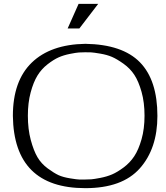

<svg xmlns="http://www.w3.org/2000/svg" viewBox="-20 -959 864 999"><path d="M125 -357Q125 -287 140 -231Q155 -175 175 -141Q195 -107 228.5 -82.5Q262 -58 285 -47.5Q308 -37 345 -31Q382 -25 391.5 -25Q401 -25 424 -25Q440 -25 454.5 -26Q469 -27 502.5 -33.5Q536 -40 563 -51.5Q590 -63 623 -87.5Q656 -112 678.5 -146Q701 -180 716.5 -234.5Q732 -289 732 -357Q732 -426 716.5 -481Q701 -536 679 -569.5Q657 -603 622.5 -627.5Q588 -652 562.5 -663Q537 -674 501.5 -680Q466 -686 454 -686.5Q442 -687 423 -687Q406 -687 391 -686Q376 -685 343.5 -678.5Q311 -672 285 -660.5Q259 -649 227.5 -624.5Q196 -600 175 -566Q154 -532 139.5 -478Q125 -424 125 -357ZM424 -731Q617 -728 708 -635Q799 -542 799 -356Q799 -186 707.5 -83Q616 20 424 20Q52 20 47 -356Q47 -538 145 -633Q243 -728 424 -731ZM389 -939H491L393 -811H332Z"/></svg>

Font: Afta sans
Style: Regular
Weight: 400
Designer: par.qink
Foundry: Oriol Esparraguera Font
Version: Version 1.000